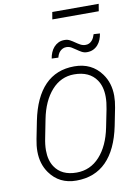

<svg xmlns="http://www.w3.org/2000/svg" viewBox="-114 -1162 867 1244"><g transform="rotate(-10 319.5 -540.5)"><path d="M285.5 10.5Q173.5 10.5 111.5 -76.5Q68.5 -136.5 68.5 -219.5Q68.5 -257 77 -299.5L100 -415.5Q130.5 -566.5 205.5 -643.8Q280.5 -721 399.5 -721Q514 -721 577 -634Q621.5 -573 621.5 -488.5Q621.5 -452.5 613.5 -411L590.5 -295Q559.5 -143.5 483.2 -66.5Q407 10.5 285.5 10.5ZM296 -40.5Q386.5 -40.5 448.5 -108.8Q510.5 -177 534 -295L557.5 -412Q566 -455 566 -491Q566 -558.5 536 -602.5Q490 -670 389 -670Q302 -670 241 -601.8Q180 -533.5 157 -416.5L134 -299.5Q124.5 -254.5 124.5 -216.5Q124.5 -151 153 -108Q197.5 -40.5 296 -40.5ZM600.5 -902Q597.5 -881.5 590 -862.5Q582.5 -843.5 569.5 -828.8Q556.5 -814 538.8 -805.5Q521 -797 498 -797Q478.5 -797 462.8 -805.8Q447 -814.5 432.8 -824.8Q418.5 -835 403.5 -843.8Q388.5 -852.5 370 -852.5Q357 -852.5 346.8 -847.5Q336.5 -842.5 328.8 -834.8Q321 -827 316 -816.8Q311 -806.5 308 -794.5L264.5 -796Q267.5 -816.5 275.5 -835.5Q283.5 -854.5 296.5 -869Q309.5 -883.5 327.2 -892Q345 -900.5 368 -900Q387 -900 402.8 -891.2Q418.5 -882.5 433 -872.2Q447.5 -862 463 -853.5Q478.5 -845 497 -845Q510 -845 520.2 -850Q530.5 -855 538.2 -863.5Q546 -872 551 -882.5Q556 -893 559.5 -904.5ZM618 -1045H312.5L320.5 -1092.5H626Z"/></g></svg>

Font: Roberto Sans Light
Style: Italic
Weight: 300
Italic angle: -11°
Designer: Google
Version: Version 1.00;June 11, 2020;FontCreator 12.0.0.2522 64-bit; t